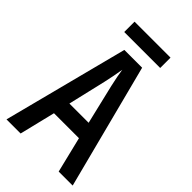

<svg xmlns="http://www.w3.org/2000/svg" viewBox="-257 -951 1038 1038"><g transform="rotate(45 262.5 -431.5)"><path d="M125 -784H400V-863H125ZM9 0H117L167 -205H358L408 0H515L330 -716H194ZM189 -301 240 -519C249 -559 256 -595 262 -632C266 -605 272 -571 282 -528L336 -301Z"/></g></svg>

Font: Kathrein 67 Medium Condensed
Style: Regular
Weight: 500
Width: 3
Designer: Lazydogs Typefoundry, based on Open Sans by Ascender Corporation
Foundry: Lazydogs Typefoundry
Version: Version 1.003;PS 001.003;hotconv 1.0.88;makeotf.lib2.5.64775